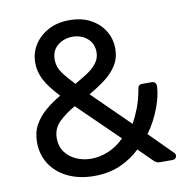

<svg xmlns="http://www.w3.org/2000/svg" viewBox="-80 -788 855 876"><g transform="rotate(-10 347.0 -350.0)"><path d="M287 10Q219 10 166.5 -15Q114 -40 85 -84.5Q56 -129 56 -187Q56 -233 75.5 -267.5Q95 -302 127 -329Q159 -356 197 -378Q150 -428 130.5 -466Q111 -504 111 -545Q111 -590 134 -627Q157 -664 199 -687Q241 -710 298 -710Q354 -710 395 -688Q436 -666 459 -629Q482 -592 482 -546Q482 -502 461 -469Q440 -436 405.5 -410Q371 -384 330 -361L500 -194Q516 -222 530.5 -259Q545 -296 554 -346Q556 -366 575 -366H619Q629 -366 634.5 -360Q640 -354 640 -345Q639 -323 633.5 -298Q628 -273 617.5 -245Q607 -217 592.5 -189.5Q578 -162 559 -136L661 -34Q670 -26 670 -19Q670 -10 665 -5Q660 0 650 0H594Q584 0 577.5 -3Q571 -6 567 -10L501 -75Q462 -37 409 -13.5Q356 10 287 10ZM287 -70Q327 -70 367 -86.5Q407 -103 441 -137L254 -319Q211 -295 179.5 -264.5Q148 -234 148 -189Q148 -151 167.5 -124.5Q187 -98 219 -84Q251 -70 287 -70ZM275 -419Q307 -437 334.5 -455Q362 -473 378.5 -495Q395 -517 395 -545Q395 -585 367 -609Q339 -633 298 -633Q259 -633 230 -609.5Q201 -586 201 -544Q201 -527 207 -509.5Q213 -492 229.5 -471Q246 -450 275 -419Z"/></g></svg>

Font: DVN-Rubik
Style: Regular
Weight: 400
Designer: Hubert and Fischer
Foundry: Hubert & Fischer
Version: Version 2.102